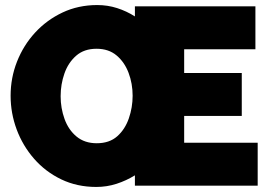

<svg xmlns="http://www.w3.org/2000/svg" viewBox="-20 -735 1070 760"><path d="M1000 -170V0H514V-41Q480 -20 441.5 -7.5Q403 5 361 5Q285 5 222.5 -25Q160 -55 115 -106.5Q70 -158 46 -222.5Q22 -287 22 -356Q22 -427 47.5 -491.5Q73 -556 119 -606Q165 -656 227.5 -685.5Q290 -715 365 -715Q406 -715 443.5 -703Q481 -691 514 -670V-710H991V-540H709V-446H937V-276H709V-170ZM363 -168Q413 -168 444 -195.5Q475 -223 490 -266.5Q505 -310 505 -356Q505 -404 489 -446.5Q473 -489 441.5 -515.5Q410 -542 362 -542Q313 -542 281.5 -514.5Q250 -487 235 -444Q220 -401 220 -354Q220 -307 235.5 -264Q251 -221 283 -194.5Q315 -168 363 -168Z"/></svg>

Font: Raleway Black
Style: Regular
Weight: 900
Designer: Matt McInerney, Pablo Impallari, Rodrigo Fuenzalida
Foundry: Matt McInerney, Pablo Impallari, Rodrigo Fuenzalida
Version: Version 4.026